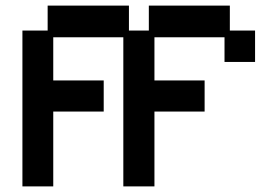

<svg xmlns="http://www.w3.org/2000/svg" viewBox="-20 -653 991 685"><path d="M60 12V-544H150V-633H440V-544H511V-633H800V-544H890V-432H781V-520H531V-366H710V-255H531V12H420V-520H170V-366H350V-255H170V12Z"/></svg>

Font: Pixelify Sans Medium
Style: Regular
Weight: 500
Designer: Stefie Justprince
Foundry: Typecalism Foundryline
Version: Version 1.000;February 13, 2025;FontCreator 15.0.0.3015 64-b